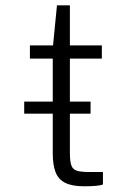

<svg xmlns="http://www.w3.org/2000/svg" viewBox="-20 -684 419 706"><path d="M313 -310.5V-266H69V-310.5ZM354.5 -468.5H237V-121.5Q237 -89 243 -74.2Q249 -59.5 264.8 -55.5Q280.5 -51.5 309 -51.5H358.5V-5.5Q349 -2 331 -0.5Q313 1 289.5 1Q244.5 1 219.2 -12Q194 -25 184 -51.8Q174 -78.5 174 -120V-468.5H90V-517H175L189.5 -664.5H237V-517H354.5Z"/></svg>

Font: Public Sans Thin ExtraLight
Style: Regular
Weight: 250
Version: Version 1.007